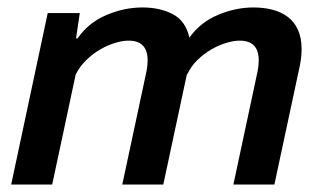

<svg xmlns="http://www.w3.org/2000/svg" viewBox="-20 -495 878 515"><path d="M308 0 373 -304Q376 -320 376 -333Q376 -386 325 -386Q309 -386 289 -380Q269 -374 249 -362.5Q229 -351 211.5 -334Q194 -317 183 -295L120 0H10L108 -460H194L184 -392H188Q217 -434 265 -454.5Q313 -475 362 -475Q409 -475 443.5 -457Q478 -439 488 -394Q517 -435 564.5 -455Q612 -475 660 -475Q687 -475 710.5 -469Q734 -463 751.5 -450Q769 -437 779 -415.5Q789 -394 789 -363Q789 -340 783 -313L716 0H606L671 -304Q674 -320 674 -333Q674 -386 623 -386Q607 -386 587 -380Q567 -374 547 -362.5Q527 -351 509.5 -334Q492 -317 482 -295V-299L418 0Z"/></svg>

Font: Quattrocento Sans
Style: Bold Italic
Weight: 700
Designer: Pablo Impallari
Foundry: Pablo Impallari, Igino Marini, Brenda Gallo
Version: Version 2.000